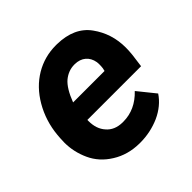

<svg xmlns="http://www.w3.org/2000/svg" viewBox="-145 -673 818 818"><g transform="rotate(-45 264.5 -264.0)"><path d="M252.4 9.8C253.9 9.8 255.9 9.8 257.3 9.8C298.3 9.8 337.4 1.5 374 -14.6C410.6 -31.2 439 -54.7 459 -84.5L396 -162.6C359.4 -124 316.9 -104.5 269 -104.5C267.1 -104.5 265.6 -104.5 264.2 -104.5C233.4 -105 209 -115.2 191.9 -135.3C174.3 -154.8 166 -180.2 166 -211.4C166 -213.9 166 -215.8 166 -218.3H489.7L497.6 -278.3C499 -293 500 -306.6 500 -320.3C500 -376.5 484.4 -426.3 452.6 -470.2C420.9 -514.2 371.1 -536.6 303.2 -538.1C300.8 -538.1 298.3 -538.1 295.4 -538.1C251 -538.1 209 -526.9 170.9 -504.4C132.3 -481.4 100.6 -448.7 75.7 -405.8C50.8 -362.8 35.6 -315.4 30.8 -264.2L29.3 -244.6C28.8 -236.3 28.3 -227.5 28.3 -219.2C28.3 -182.1 36.1 -146 52.2 -110.8C68.4 -75.2 94.2 -46.4 129.9 -24.4C165.5 -2 206.1 9.3 252.4 9.8ZM296.4 -424.3C335.4 -423.8 362.3 -401.4 368.7 -363.8C369.6 -358.4 369.6 -353 369.6 -347.2C369.6 -340.8 369.1 -334 368.2 -326.7L365.2 -314H175.8C191.4 -355 209 -383.8 228 -399.9C247.6 -416 269.5 -424.3 293.5 -424.3C294.4 -424.3 295.4 -424.3 296.4 -424.3Z"/></g></svg>

Font: Roboto
Style: Bold Italic
Weight: 700
Italic angle: -12°
Designer: Google
Version: Version 2.137; 2017